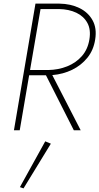

<svg xmlns="http://www.w3.org/2000/svg" viewBox="-20 -720 549 1061"><path d="M146 -333 204 -670H306Q361 -669 402 -649.5Q443 -630 463 -593Q483 -556 474 -502Q465 -447 432.5 -410Q400 -373 351.5 -353.5Q303 -334 246 -333ZM141 -304H234L388 0H426L269 -305Q329 -310 379 -334.5Q429 -359 463 -401Q497 -443 506 -502Q516 -564 491.5 -608Q467 -652 419 -675.5Q371 -699 308 -700H191H176L57 0H89ZM230 61 90 314 110 321 261 74Z"/></svg>

Font: Jost* 200 Thin Italic
Style: Italic
Weight: 200
Italic angle: -10°
Version: Version 3.200; ttfautohint (v0.97) -l 8 -r 50 -G 200 -x 14 -